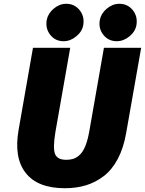

<svg xmlns="http://www.w3.org/2000/svg" viewBox="-20 -977 764 1012"><path d="M329.1 -957Q372.6 -957 399.4 -923.8Q426.3 -890.6 418.9 -845.2Q413.1 -811 382.1 -785.4Q351.1 -759.8 314.9 -759.8Q271.5 -759.8 245.1 -793Q218.8 -826.2 226.1 -871.1Q232.9 -906.2 263.2 -931.6Q293.5 -957 329.1 -957ZM608.9 -957Q652.8 -957 679.7 -923.8Q706.5 -890.6 699.2 -845.2Q693.4 -811 662.4 -785.4Q631.3 -759.8 595.2 -759.8Q551.8 -759.8 525.1 -793Q498.5 -826.2 505.9 -871.1Q512.7 -906.2 543 -931.6Q573.2 -957 608.9 -957ZM527.8 -725.1H724.1L645 -275.9Q631.3 -196.8 600.8 -139.4Q570.3 -82 526.9 -48.8Q483.4 -15.6 432.9 -0.2Q382.3 15.1 321.8 15.1Q178.7 15.1 115.5 -65.4Q52.2 -146 78.1 -293L153.8 -725.1H350.1L272 -280.8Q257.8 -195.3 270.3 -165Q282.7 -134.8 328.1 -134.8Q352.1 -134.8 369.6 -141.1Q387.2 -147.5 403.3 -163.8Q419.4 -180.2 431.4 -211.2Q443.4 -242.2 451.2 -288.1Z"/></svg>

Font: Stilu Bold
Style: Italic
Weight: 700
Italic angle: -10°
Designer: Genilson Lima Santos
Foundry: Genilson Lima Santos
Version: Version 1.200;PS 001.200;hotconv 1.0.88;makeotf.lib2.5.64775